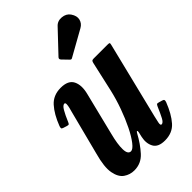

<svg xmlns="http://www.w3.org/2000/svg" viewBox="-242 -854 946 946"><g transform="rotate(-45 231.5 -380.5)"><path d="M-0.5 -403.5Q22.5 -463.5 53.8 -498.2Q85 -533 137 -533Q189 -533 205 -500.8Q221 -468.5 208 -418L153 -196Q138 -138 139 -102.2Q140 -66.5 161 -66.5Q174.5 -66.5 194 -91.5Q213.5 -116.5 234 -158Q254.5 -199.5 272.5 -249.5Q290.5 -299.5 302 -349.5L337 -505Q338.5 -512.5 341.5 -516.2Q344.5 -520 353.5 -520H448.5Q460 -520 462.8 -518.2Q465.5 -516.5 463 -507L364 -105Q360 -89 356.5 -71.2Q353 -53.5 361.5 -53.5Q372.5 -53.5 383.5 -74.2Q394.5 -95 409.5 -130Q413 -137.5 415.8 -140.2Q418.5 -143 428.5 -140L446 -135Q454.5 -132.5 456 -128.5Q457.5 -124.5 454.5 -115.5Q431 -55 400.2 -20.2Q369.5 14.5 317 14.5Q270.5 14.5 255.2 -13.2Q240 -41 248 -79L254 -105Q256 -115 252.8 -115.8Q249.5 -116.5 245.5 -109Q218.5 -59 186.2 -23.5Q154 12 106 12Q76 12 51.5 -5Q27 -22 19.2 -63.5Q11.5 -105 32 -179L92.5 -414Q94.5 -420.5 97.5 -432.8Q100.5 -445 100.8 -455Q101 -465 94.5 -465Q83.5 -465 71.2 -444.2Q59 -423.5 43.5 -387Q41 -380.5 38 -377.8Q35 -375 25.5 -378L6.5 -384Q-1.5 -386.5 -2.5 -390.5Q-3.5 -394.5 -0.5 -403.5ZM429 -751Q445.5 -726.5 440 -705Q434.5 -683.5 414 -672L283.5 -599Q277.5 -595 274 -595Q270.5 -595 265.5 -600.5L236.5 -630.5Q228.5 -639.5 236.5 -647.5L340.5 -757.5Q358 -777 386.2 -774.5Q414.5 -772 429 -751Z"/></g></svg>

Font: Besley* Condensed Semi
Style: Italic
Weight: 600
Width: 3
Italic angle: -13°
Designer: Owen Earl
Foundry: indestructible type*
Version: Version 3.000; ttfautohint (v1.8.3)